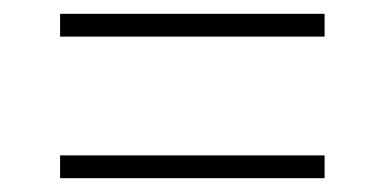

<svg xmlns="http://www.w3.org/2000/svg" viewBox="-20 -451 556 278"><path d="M67 -193V-226H450V-193ZM67 -398V-431H450V-398Z"/></svg>

Font: Anek Bangla ExtraLight
Style: Regular
Weight: 250
Designer: Sulekha Rajkumar (Bangla), Yesha Goshar (Latin)
Foundry: Ek Type
Version: Version 1.003